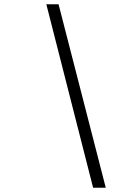

<svg xmlns="http://www.w3.org/2000/svg" viewBox="-20 -775 654 895"><path d="M196 -755H253L473 100H414Z"/></svg>

Font: Intel One Mono Light
Style: Italic
Weight: 300
Italic angle: -16°
Monospace: yes
Designer: Fred Shallcrass
Foundry: Frere-Jones Type LLC
Version: Version 1.004